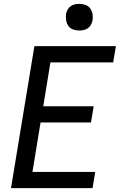

<svg xmlns="http://www.w3.org/2000/svg" viewBox="-20 -974 640 994"><path d="M37 0 158 -735H580L566 -651H241L204 -424H465L451 -340H190L148 -84H473L459 0ZM390 -816Q374 -816 358.5 -821.5Q343 -827 334 -839.5Q325 -852 322.5 -868.5Q320 -885 322 -902Q324 -913 330 -924Q336 -935 346 -942Q356 -949 367.5 -951.5Q379 -954 391 -954Q407 -954 422.5 -948.5Q438 -943 447 -930.5Q456 -918 459 -901.5Q462 -885 459 -868Q457 -857 451 -846Q445 -835 435 -828Q425 -821 413.5 -818.5Q402 -816 390 -816Z"/></svg>

Font: Iosevka Md Ex Obl
Style: Regular
Weight: 500
Width: 7
Italic angle: -9°
Monospace: yes
Designer: Belleve Invis
Foundry: Belleve Invis
Version: Version 32.5.0; ttfautohint (v1.8.4)